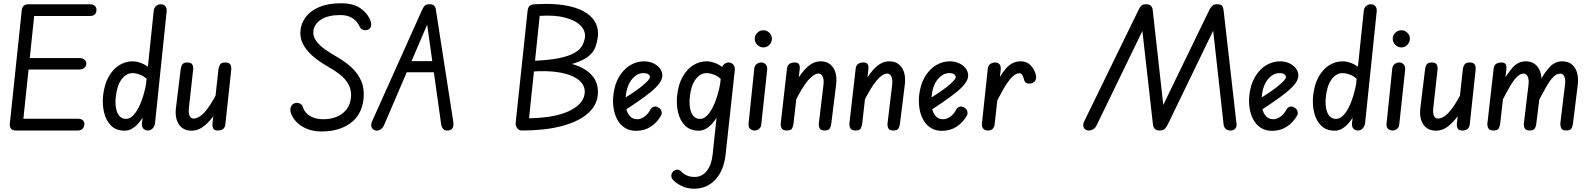

<svg xmlns="http://www.w3.org/2000/svg" viewBox="-20 -798 9733 1174"><path d="M76 0Q56 0 47 -12Q38 -24 40 -41L113 -735Q115 -753 124.5 -762.5Q134 -772 157 -772H528Q550 -772 560 -762Q570 -752 570 -737Q570 -722 560.5 -711Q551 -700 530 -700H189L123 -72H454Q476 -72 486 -63Q496 -54 496 -40Q496 -25 486.5 -12.5Q477 0 456 0ZM116 -373 124 -443H465Q486 -443 497 -433Q508 -423 508 -408Q508 -395 496.5 -384Q485 -373 464 -373Z M742 1Q690 1 659 -30Q628 -61 616.5 -109.5Q605 -158 610 -210Q617 -279 643 -326.5Q669 -374 707.5 -398.5Q746 -423 791 -423Q819 -423 851.5 -409Q884 -395 906 -368L898 -290Q874 -325 844 -338Q814 -351 790 -351Q752 -351 723.5 -313Q695 -275 688 -205Q684 -169 689 -138.5Q694 -108 709.5 -89.5Q725 -71 750 -71Q772 -71 791 -89Q810 -107 826.5 -138.5Q843 -170 855.5 -211Q868 -252 876 -297L869 -110Q859 -90 846.5 -70.5Q834 -51 818 -35Q802 -19 783.5 -9Q765 1 742 1ZM884 0Q867 0 856.5 -11.5Q846 -23 848 -45L920 -732Q922 -751 934.5 -761.5Q947 -772 963 -772Q981 -772 991 -760Q1001 -748 999 -728L928 -45Q925 -24 912.5 -12Q900 0 884 0Z M1151 1Q1099 1 1073.5 -38Q1048 -77 1056 -140L1085 -376Q1086 -390 1094 -403Q1102 -416 1125 -416Q1150 -416 1156.5 -402.5Q1163 -389 1161 -372L1135 -138Q1132 -107 1139 -90Q1146 -73 1164 -73Q1183 -73 1206 -89Q1229 -105 1257 -145Q1285 -185 1320 -255L1308 -121Q1271 -64 1233 -31.5Q1195 1 1151 1ZM1312 0Q1292 0 1285 -11Q1278 -22 1279 -40L1316 -377Q1318 -390 1325.5 -403Q1333 -416 1358 -416Q1382 -416 1389 -402.5Q1396 -389 1394 -372L1358 -38Q1356 -19 1344.5 -9.5Q1333 0 1312 0Z M1946 6Q1897 6 1857.5 -10Q1818 -26 1792.5 -52.5Q1767 -79 1758 -109Q1752 -131 1759.5 -146.5Q1767 -162 1782 -167Q1798 -172 1813.5 -165Q1829 -158 1834 -138Q1839 -122 1854 -106Q1869 -90 1895 -79.5Q1921 -69 1958 -69Q2001 -69 2037.5 -83.5Q2074 -98 2098 -128Q2122 -158 2126 -202Q2131 -258 2098 -302Q2065 -346 1991 -387Q1958 -406 1925.5 -429Q1893 -452 1867 -480Q1841 -508 1827.5 -540.5Q1814 -573 1817 -611Q1822 -659 1851.5 -696.5Q1881 -734 1934.5 -756Q1988 -778 2066 -778Q2140 -778 2184 -747.5Q2228 -717 2246 -670Q2252 -652 2248.5 -637.5Q2245 -623 2231 -617Q2215 -610 2200 -615.5Q2185 -621 2178 -637Q2165 -667 2136 -686.5Q2107 -706 2062 -706Q1987 -706 1944 -679Q1901 -652 1896 -607Q1893 -577 1912 -549.5Q1931 -522 1967 -496.5Q2003 -471 2047 -446Q2092 -420 2130 -385Q2168 -350 2188.5 -303.5Q2209 -257 2203 -195Q2193 -96 2123 -45Q2053 6 1946 6Z M2273 -1Q2258 -6 2252 -21Q2246 -36 2256 -58L2562 -740Q2570 -756 2578 -764Q2586 -772 2606 -772Q2625 -772 2634 -763.5Q2643 -755 2645 -740L2752 -51Q2755 -30 2748 -16.5Q2741 -3 2721 0Q2699 2 2689.5 -9.5Q2680 -21 2677 -41L2587 -682L2606 -680L2328 -32Q2320 -14 2304.5 -5Q2289 4 2273 -1ZM2437 -356 2465 -424H2658L2669 -356Z M3171 0Q3154 0 3143 -13.5Q3132 -27 3133 -46L3206 -732Q3209 -755 3219.5 -763Q3230 -771 3250 -772Q3381 -780 3470 -758Q3559 -736 3601.5 -687.5Q3644 -639 3635 -569Q3631 -540 3621.5 -512.5Q3612 -485 3587.5 -462Q3563 -439 3519 -421Q3475 -403 3403 -391Q3331 -379 3223 -374L3229 -426Q3332 -429 3395.5 -442Q3459 -455 3492.5 -474.5Q3526 -494 3539.5 -518.5Q3553 -543 3557 -571Q3561 -609 3530.5 -641Q3500 -673 3437 -690Q3374 -707 3280 -701L3215 -75Q3371 -77 3459.5 -119Q3548 -161 3555 -227Q3560 -274 3521 -307Q3482 -340 3404 -354.5Q3326 -369 3216 -359L3223 -425Q3359 -435 3454 -413Q3549 -391 3596 -341Q3643 -291 3635 -216Q3628 -149 3570 -100.5Q3512 -52 3410.5 -26Q3309 0 3171 0Z M3869 2Q3829 2 3800.5 -16.5Q3772 -35 3755 -66Q3738 -97 3732 -135.5Q3726 -174 3730 -213Q3737 -281 3765 -328Q3793 -375 3833 -399Q3873 -423 3918 -423Q3950 -423 3975 -411Q4000 -399 4015 -379.5Q4030 -360 4030 -336Q4030 -313 4011 -287.5Q3992 -262 3958 -234.5Q3924 -207 3880.5 -177Q3837 -147 3787 -115L3780 -186Q3811 -205 3842 -225.5Q3873 -246 3898.5 -266Q3924 -286 3939 -302Q3954 -318 3954 -327Q3954 -336 3944.5 -343.5Q3935 -351 3914 -351Q3876 -351 3844.5 -314Q3813 -277 3806 -207Q3802 -171 3808 -139.5Q3814 -108 3831 -88.5Q3848 -69 3877 -69Q3899 -69 3921 -85Q3943 -101 3957 -128Q3964 -141 3977.5 -145.5Q3991 -150 4006 -140Q4020 -133 4024.5 -118.5Q4029 -104 4022 -91Q3999 -50 3960 -24Q3921 2 3869 2Z M4252 1Q4200 1 4169 -30Q4138 -61 4126.5 -109.5Q4115 -158 4120 -210Q4127 -279 4153 -326.5Q4179 -374 4217.5 -398.5Q4256 -423 4301 -423Q4329 -423 4361.5 -409Q4394 -395 4416 -368L4408 -290Q4384 -325 4354 -338Q4324 -351 4300 -351Q4262 -351 4233.5 -313Q4205 -275 4198 -205Q4194 -169 4199 -138.5Q4204 -108 4219.5 -89.5Q4235 -71 4260 -71Q4282 -71 4301 -89Q4320 -107 4336.5 -138.5Q4353 -170 4365.5 -211Q4378 -252 4386 -297L4379 -110Q4369 -90 4356.5 -70.5Q4344 -51 4328 -35Q4312 -19 4293.5 -9Q4275 1 4252 1ZM4224 356Q4185 356 4151 340.5Q4117 325 4096 303Q4083 288 4085 272Q4087 256 4103 245Q4116 237 4127 240Q4138 243 4146 251Q4177 284 4227 284Q4272 284 4301.5 247.5Q4331 211 4338 142L4393 -375Q4395 -395 4408 -405.5Q4421 -416 4436 -416Q4451 -416 4463 -403.5Q4475 -391 4473 -369L4417 145Q4406 245 4354 300.5Q4302 356 4224 356Z M4594 0Q4578 0 4566.5 -10.5Q4555 -21 4557 -41L4592 -378Q4594 -397 4607 -406.5Q4620 -416 4635 -416Q4650 -416 4661.5 -404.5Q4673 -393 4671 -372L4635 -39Q4634 -20 4621.5 -10Q4609 0 4594 0ZM4648 -508Q4628 -508 4611.5 -523.5Q4595 -539 4595 -561Q4595 -582 4610.5 -597.5Q4626 -613 4648 -613Q4669 -613 4684.5 -597.5Q4700 -582 4700 -561Q4700 -541 4685 -524.5Q4670 -508 4648 -508Z M4790 0Q4767 0 4759.5 -14Q4752 -28 4754 -45L4792 -378Q4794 -397 4806 -406.5Q4818 -416 4839 -416Q4859 -416 4865.5 -405Q4872 -394 4870 -376L4832 -42Q4830 -28 4824 -14Q4818 0 4790 0ZM5022 0Q4998 0 4991.5 -14Q4985 -28 4987 -45L5015 -278Q5019 -311 5010.5 -329.5Q5002 -348 4985 -348Q4956 -348 4919.5 -305Q4883 -262 4831 -156L4844 -291Q4878 -353 4916 -388Q4954 -423 4998 -423Q5049 -423 5075 -383.5Q5101 -344 5092 -276L5063 -43Q5062 -29 5055 -14.5Q5048 0 5022 0Z M5210 0Q5187 0 5179.5 -14Q5172 -28 5174 -45L5212 -378Q5214 -397 5226 -406.5Q5238 -416 5259 -416Q5279 -416 5285.5 -405Q5292 -394 5290 -376L5252 -42Q5250 -28 5244 -14Q5238 0 5210 0ZM5442 0Q5418 0 5411.5 -14Q5405 -28 5407 -45L5435 -278Q5439 -311 5430.5 -329.5Q5422 -348 5405 -348Q5376 -348 5339.5 -305Q5303 -262 5251 -156L5264 -291Q5298 -353 5336 -388Q5374 -423 5418 -423Q5469 -423 5495 -383.5Q5521 -344 5512 -276L5483 -43Q5482 -29 5475 -14.5Q5468 0 5442 0Z M5739 2Q5699 2 5670.5 -16.5Q5642 -35 5625 -66Q5608 -97 5602 -135.5Q5596 -174 5600 -213Q5607 -281 5635 -328Q5663 -375 5703 -399Q5743 -423 5788 -423Q5820 -423 5845 -411Q5870 -399 5885 -379.5Q5900 -360 5900 -336Q5900 -313 5881 -287.5Q5862 -262 5828 -234.5Q5794 -207 5750.5 -177Q5707 -147 5657 -115L5650 -186Q5681 -205 5712 -225.5Q5743 -246 5768.5 -266Q5794 -286 5809 -302Q5824 -318 5824 -327Q5824 -336 5814.5 -343.5Q5805 -351 5784 -351Q5746 -351 5714.5 -314Q5683 -277 5676 -207Q5672 -171 5678 -139.5Q5684 -108 5701 -88.5Q5718 -69 5747 -69Q5769 -69 5791 -85Q5813 -101 5827 -128Q5834 -141 5847.5 -145.5Q5861 -150 5876 -140Q5890 -133 5894.5 -118.5Q5899 -104 5892 -91Q5869 -50 5830 -24Q5791 2 5739 2Z M6020 0Q6002 0 5992 -11.5Q5982 -23 5984 -42L6020 -378Q6022 -397 6035 -406.5Q6048 -416 6065 -416Q6082 -416 6091.5 -405Q6101 -394 6099 -373L6062 -39Q6061 -22 6050.5 -11Q6040 0 6020 0ZM6292 -290Q6277 -284 6261.5 -288.5Q6246 -293 6242 -310Q6238 -327 6231.5 -338.5Q6225 -350 6212 -350Q6192 -350 6168.5 -327Q6145 -304 6115.5 -253.5Q6086 -203 6046 -118L6058 -257Q6094 -337 6131.5 -380Q6169 -423 6221 -423Q6259 -423 6282 -398.5Q6305 -374 6314 -340Q6318 -320 6311.5 -308Q6305 -296 6292 -290Z M6638 0Q6625 0 6615.5 -7Q6606 -14 6604 -26.5Q6602 -39 6609 -55L6943 -740Q6950 -754 6958.5 -763Q6967 -772 6986 -772Q7008 -772 7017 -762.5Q7026 -753 7028 -740L7096 -129L7081 -132L7375 -738Q7382 -751 7392 -761.5Q7402 -772 7420 -772Q7447 -772 7453.5 -761.5Q7460 -751 7462 -733L7541 -39Q7543 -23 7533 -11.5Q7523 0 7505 0Q7483 0 7473 -11.5Q7463 -23 7462 -35L7395 -638L7410 -635L7118 -32Q7114 -24 7104 -12Q7094 0 7071 0Q7049 0 7040 -11.5Q7031 -23 7030 -35L6962 -637L6977 -633L6686 -33Q6678 -15 6664 -7.5Q6650 0 6638 0Z M7758 2Q7718 2 7689.5 -16.5Q7661 -35 7644 -66Q7627 -97 7621 -135.5Q7615 -174 7619 -213Q7626 -281 7654 -328Q7682 -375 7722 -399Q7762 -423 7807 -423Q7839 -423 7864 -411Q7889 -399 7904 -379.5Q7919 -360 7919 -336Q7919 -313 7900 -287.5Q7881 -262 7847 -234.5Q7813 -207 7769.5 -177Q7726 -147 7676 -115L7669 -186Q7700 -205 7731 -225.5Q7762 -246 7787.5 -266Q7813 -286 7828 -302Q7843 -318 7843 -327Q7843 -336 7833.5 -343.5Q7824 -351 7803 -351Q7765 -351 7733.5 -314Q7702 -277 7695 -207Q7691 -171 7697 -139.5Q7703 -108 7720 -88.5Q7737 -69 7766 -69Q7788 -69 7810 -85Q7832 -101 7846 -128Q7853 -141 7866.5 -145.5Q7880 -150 7895 -140Q7909 -133 7913.5 -118.5Q7918 -104 7911 -91Q7888 -50 7849 -24Q7810 2 7758 2Z M8141 1Q8089 1 8058 -30Q8027 -61 8015.5 -109.5Q8004 -158 8009 -210Q8016 -279 8042 -326.5Q8068 -374 8106.5 -398.5Q8145 -423 8190 -423Q8218 -423 8250.5 -409Q8283 -395 8305 -368L8297 -290Q8273 -325 8243 -338Q8213 -351 8189 -351Q8151 -351 8122.5 -313Q8094 -275 8087 -205Q8083 -169 8088 -138.5Q8093 -108 8108.5 -89.5Q8124 -71 8149 -71Q8171 -71 8190 -89Q8209 -107 8225.5 -138.5Q8242 -170 8254.5 -211Q8267 -252 8275 -297L8268 -110Q8258 -90 8245.5 -70.5Q8233 -51 8217 -35Q8201 -19 8182.5 -9Q8164 1 8141 1ZM8283 0Q8266 0 8255.5 -11.5Q8245 -23 8247 -45L8319 -732Q8321 -751 8333.5 -761.5Q8346 -772 8362 -772Q8380 -772 8390 -760Q8400 -748 8398 -728L8327 -45Q8324 -24 8311.5 -12Q8299 0 8283 0Z M8495 0Q8479 0 8467.5 -10.5Q8456 -21 8458 -41L8493 -378Q8495 -397 8508 -406.5Q8521 -416 8536 -416Q8551 -416 8562.5 -404.5Q8574 -393 8572 -372L8536 -39Q8535 -20 8522.5 -10Q8510 0 8495 0ZM8549 -508Q8529 -508 8512.5 -523.5Q8496 -539 8496 -561Q8496 -582 8511.5 -597.5Q8527 -613 8549 -613Q8570 -613 8585.5 -597.5Q8601 -582 8601 -561Q8601 -541 8586 -524.5Q8571 -508 8549 -508Z M8760 1Q8708 1 8682.5 -38Q8657 -77 8665 -140L8694 -376Q8695 -390 8703 -403Q8711 -416 8734 -416Q8759 -416 8765.5 -402.5Q8772 -389 8770 -372L8744 -138Q8741 -107 8748 -90Q8755 -73 8773 -73Q8792 -73 8815 -89Q8838 -105 8866 -145Q8894 -185 8929 -255L8917 -121Q8880 -64 8842 -31.5Q8804 1 8760 1ZM8921 0Q8901 0 8894 -11Q8887 -22 8888 -40L8925 -377Q8927 -390 8934.5 -403Q8942 -416 8967 -416Q8991 -416 8998 -402.5Q9005 -389 9003 -372L8967 -38Q8965 -19 8953.5 -9.5Q8942 0 8921 0Z M9111 0Q9088 0 9080.5 -14Q9073 -28 9075 -45L9113 -378Q9115 -397 9127 -406.5Q9139 -416 9160 -416Q9180 -416 9186.5 -405Q9193 -394 9191 -376L9153 -42Q9151 -28 9145 -14Q9139 0 9111 0ZM9333 0Q9309 0 9302.5 -14Q9296 -28 9298 -45L9326 -278Q9330 -311 9321.5 -329.5Q9313 -348 9296 -348Q9277 -348 9257 -329.5Q9237 -311 9212 -268.5Q9187 -226 9152 -156L9165 -291Q9199 -353 9232 -388Q9265 -423 9309 -423Q9360 -423 9386 -383.5Q9412 -344 9403 -276L9374 -43Q9373 -29 9366 -14.5Q9359 0 9333 0ZM9557 0Q9533 0 9526.5 -14Q9520 -28 9521 -45L9549 -278Q9554 -311 9545.5 -329.5Q9537 -348 9520 -348Q9500 -348 9480 -329.5Q9460 -311 9435.5 -268.5Q9411 -226 9375 -156L9389 -291Q9423 -353 9455.5 -388Q9488 -423 9532 -423Q9584 -423 9609.5 -383.5Q9635 -344 9627 -276L9598 -43Q9597 -29 9590 -14.5Q9583 0 9557 0Z"/></svg>

Font: Edu SA Beginner Medium
Style: Regular
Weight: 500
Version: Version 1.003